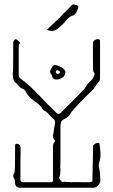

<svg xmlns="http://www.w3.org/2000/svg" viewBox="-20 -883 532 902"><path d="M71 -1Q64 -1 58 -6.5Q52 -12 51 -19Q51 -28 49.5 -36Q48 -44 43 -51Q42 -53 42 -57.5Q42 -62 43 -63Q47 -67 48.5 -75Q50 -83 50.5 -110.5Q51 -138 51 -200Q51 -210 64 -207Q77 -204 77 -183Q76 -156 76 -121.5Q76 -87 76 -40Q76 -27 88 -27H220Q229 -27 229 -38Q229 -43 229 -65Q229 -87 229 -114Q229 -141 229 -164.5Q229 -188 229 -196Q229 -209 237 -217Q240 -220 237 -225Q229 -233 229 -245L237 -296Q240 -303 238.5 -311.5Q237 -320 229 -326Q218 -335 208.5 -347Q199 -359 185 -365Q183 -366 181.5 -369Q180 -372 178 -374Q171 -384 162 -392.5Q153 -401 142 -408Q130 -416 119.5 -426.5Q109 -437 102 -450Q100 -455 96.5 -459.5Q93 -464 88 -465Q75 -470 66.5 -481Q58 -492 47 -500Q44 -503 42 -515Q40 -527 40 -534V-537Q41 -541 41.5 -561.5Q42 -582 42 -607Q42 -632 42 -653Q42 -674 42 -679Q42 -691 50 -697Q54 -701 61 -695.5Q68 -690 72 -685Q74 -684 74 -682Q74 -680 73 -679Q69 -675 68.5 -669.5Q68 -664 68 -659V-533Q68 -528 69.5 -523Q71 -518 75 -515Q123 -479 163 -436Q203 -393 246 -352Q256 -344 264 -352Q291 -379 318.5 -406Q346 -433 372 -461Q378 -467 382 -474Q386 -481 391 -488Q404 -501 411 -508Q418 -515 424 -531Q426 -536 424 -538Q420 -543 418.5 -548Q417 -553 417 -558Q417 -590 416.5 -619.5Q416 -649 417 -680Q417 -690 425.5 -695Q434 -700 442 -699Q450 -698 450 -689V-516Q450 -512 449 -507.5Q448 -503 446 -501Q436 -491 428.5 -478Q421 -465 410 -455Q401 -447 386 -432Q371 -417 355 -400.5Q339 -384 327 -370.5Q315 -357 312 -351Q302 -332 281 -323Q269 -317 266.5 -308.5Q264 -300 264 -289Q264 -245 264 -204Q264 -163 264 -134.5Q264 -106 263 -100Q263 -96 263.5 -92.5Q264 -89 264 -85Q264 -81 263 -68.5Q262 -56 259 -52Q256 -48 263 -37.5Q270 -27 274 -28Q276 -28 277.5 -28.5Q279 -29 280 -29Q290 -29 299 -28Q308 -27 318 -27Q323 -28 340.5 -27.5Q358 -27 375 -27Q392 -27 396 -27Q406 -27 414 -31Q414 -36 414.5 -56Q415 -76 415.5 -101.5Q416 -127 416.5 -150.5Q417 -174 417 -187Q417 -190 416.5 -194Q416 -198 417 -199Q420 -204 427.5 -208Q435 -212 441.5 -212Q448 -212 448 -202Q451 -183 452 -162Q453 -141 447 -123Q444 -113 444 -102Q450 -78 450.5 -56.5Q451 -35 451 -34Q451 -23 441.5 -12Q432 -1 418 -1ZM278 -522Q260 -509 244 -509.5Q228 -510 225 -524Q224 -530 219.5 -536Q215 -542 215 -546Q217 -554 220.5 -560.5Q224 -567 228 -573Q234 -579 244.5 -576.5Q255 -574 266 -568.5Q277 -563 281 -557Q290 -548 286 -539Q284 -528 278 -522ZM259 -538Q261 -540 261 -543Q262 -546 260 -548Q259 -550 253 -552Q247 -554 245 -552Q244 -551 243 -549Q242 -547 242 -545Q242 -544 243 -542.5Q244 -541 245 -539Q246 -535 250.5 -535Q255 -535 259 -538ZM201 -744Q212 -754 222 -764Q232 -774 243 -784Q264 -802 276 -818Q284 -825 291 -831.5Q298 -838 305 -846Q309 -851 313.5 -856Q318 -861 325 -862Q327 -864 330 -861.5Q333 -859 335 -860Q338 -862 344 -856.5Q350 -851 348 -848Q344 -836 338.5 -824.5Q333 -813 317 -808Q311 -806 306 -802Q301 -798 296 -793Q289 -784 278.5 -773Q268 -762 251 -748Q233 -735 219.5 -737.5Q206 -740 201 -744Z"/></svg>

Font: Sankofa Display
Style: Regular
Weight: 400
Designer: Batsirai Madzonga
Foundry: Batsirai Madzonga
Version: Version 1.000; ttfautohint (v1.8.4.7-5d5b)